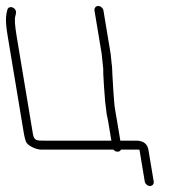

<svg xmlns="http://www.w3.org/2000/svg" viewBox="-41 -513 569 643"><path d="M69.3 -64 14.7 -392C8.9 -426.9 7.4 -449.1 10.2 -458.5C13 -468 13.3 -474.8 11.2 -479C5.2 -491.1 -13.2 -493.2 -16.1 -481C-21.8 -460.6 -23.7 -442.8 -15.4 -393L39.3 -64C40.7 -56 42.7 -48 45.3 -40C50.3 -25 78.4 -13.4 94 -12H339C342.4 -7.3 347 -5 352.7 -5C358.3 -5 362.1 -7.3 364 -12H420C422.7 -12 424.7 -11.7 426.2 -11L443.8 95C445.1 102.9 453.4 110 461.3 110C469.2 110 475.1 102.9 473.8 95L456.8 -7C454.1 -30.3 440.1 -42 415 -42H362L350.8 -109C348.1 -125.6 342.1 -155.3 341.4 -172L339.7 -194C338.2 -210.1 337.5 -227.8 336.7 -242L335.5 -261C334.7 -273.7 335 -288.3 332.7 -302L329.5 -333L305.4 -478C304.1 -485.9 295.8 -493 287.9 -493C280 -493 274.1 -485.9 275.4 -478L299.5 -333L302.7 -302C304.6 -290.7 305.3 -278.3 304.9 -265L306 -246C306.9 -231.2 307.7 -213 309.4 -196L311 -174L316.4 -130C318.2 -122.7 319.7 -115.7 320.8 -109L332 -42H108C84 -42 73.2 -41 69.3 -64Z"/></svg>

Font: MewTooHand
Style: Lta
Weight: 400
Designer: Mew Too, Robert Jablonski
Version: Version 0.77